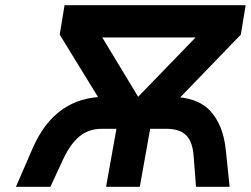

<svg xmlns="http://www.w3.org/2000/svg" viewBox="-20 -720 967 740"><path d="M512.4 -347 733.8 -575.6H374.2ZM407.2 -265.4 210.2 -586.6 228.8 -700H926.8L908.2 -586.6L598 -265.4ZM41.4 0 106.2 -149.2Q149.3 -248 219.3 -297.5Q289.3 -347 386.4 -347H634.4Q739.8 -347 790 -292.9Q840.3 -238.8 850.4 -141.2L865 0H735.4L726.4 -117.8Q722.3 -174.5 697 -199.1Q671.7 -223.6 620.6 -223.6H558.8L518.8 0H388.8L428.8 -223.6H372.6Q321.4 -223.6 286.1 -194.1Q250.8 -164.5 224.8 -109L174.2 0Z"/></svg>

Font: Overpass
Style: Italic
Weight: 400
Italic angle: -10°
Designer: Delve Withrington, Dave Bailey, Thomas Jockin
Foundry: Delve Fonts LLC
Version: Version 4.000